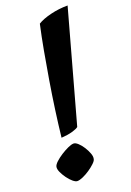

<svg xmlns="http://www.w3.org/2000/svg" viewBox="-149 -831 604 886"><g transform="rotate(-20 152.5 -388.5)"><path d="M70 -213Q77 -276 86.5 -344.5Q96 -413 107.5 -482.5Q119 -552 131 -618Q143 -684 156 -742Q180 -757 221 -767Q262 -777 305 -777L155 -235Q147 -228 124.5 -221.5Q102 -215 70 -213ZM71 0Q62 0 49.5 -10.5Q37 -21 25.5 -37Q14 -53 7 -68.5Q0 -84 2 -95Q4 -105 17.5 -117.5Q31 -130 49 -141.5Q67 -153 84.5 -161Q102 -169 113 -169Q122 -169 134 -158Q146 -147 156.5 -130.5Q167 -114 173 -97.5Q179 -81 176 -70Q175 -62 162.5 -50Q150 -38 133 -26.5Q116 -15 99 -7.5Q82 0 71 0Z"/></g></svg>

Font: Texturina 12pt
Style: Bold Italic
Weight: 700
Italic angle: -11°
Designer: Guillermo Torres Carreño
Foundry: Omnibus-Type
Version: Version 1.002